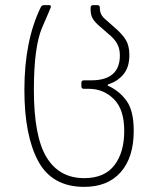

<svg xmlns="http://www.w3.org/2000/svg" viewBox="-20 -500 608 748"><path d="M75 -150Q75 -340 138 -470Q142 -480 151 -480H171Q180 -480 178 -472Q177 -468 144.5 -393.5Q112 -319 112 -150Q112 32 161.5 113Q211 194 308 194Q387 194 425.5 144Q464 94 464 10Q464 -74 423.5 -114Q383 -154 326 -154H307Q297 -154 297 -164V-177Q297 -187 307 -187H335Q447 -187 447 -284Q447 -310 436.5 -329.5Q426 -349 400 -370L369 -397Q349 -414 341 -428Q333 -442 333 -463V-470Q333 -480 343 -480H359Q369 -480 369 -470V-468Q369 -443 389 -426L423 -396Q457 -367 470.5 -344Q484 -321 484 -286Q484 -238 461 -210.5Q438 -183 403 -172Q400 -171 399.5 -168.5Q399 -166 403 -165Q446 -145 473.5 -106.5Q501 -68 501 10Q501 113 450.5 170.5Q400 228 308 228Q183 228 129 128Q75 28 75 -150Z"/></svg>

Font: Barlow GEO Extra Light
Style: Regular
Weight: 200
Designer: Jeremy Tribby
Foundry: Tribby Type
Version: Version 1.408